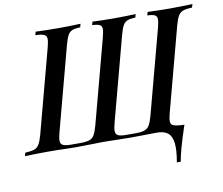

<svg xmlns="http://www.w3.org/2000/svg" viewBox="-131 -822 1306 1125"><g transform="rotate(-10 522.5 -259.0)"><path d="M746 -2Q717 -2 674 -1Q631 0 593 0Q543 0 502.5 -1.5Q462 -3 431 -3Q401 -3 357.5 -1.5Q314 0 262 0Q234 0 207.5 -1Q181 -2 154.5 -2.5Q128 -3 99 -3Q73 -3 47.5 -2.5Q22 -2 -0.5 -1.5Q-23 -1 -38 0L-33 -20Q1 -22 20 -28Q39 -34 50 -52Q61 -70 71 -106L203 -602Q213 -639 212 -656.5Q211 -674 195 -680.5Q179 -687 145 -688L150 -708Q172 -707 209.5 -706Q247 -705 289 -705Q325 -705 359.5 -706Q394 -707 417 -708L412 -688Q382 -687 365 -680.5Q348 -674 338 -656.5Q328 -639 318 -602L186 -106Q176 -70 177 -51.5Q178 -33 193.5 -26.5Q209 -20 241 -20H296Q330 -20 349 -26.5Q368 -33 378.5 -51.5Q389 -70 399 -106L531 -602Q541 -639 540.5 -656.5Q540 -674 526.5 -680.5Q513 -687 483 -688L488 -708Q511 -707 546 -706Q581 -705 616 -705Q655 -705 689.5 -706Q724 -707 745 -708L740 -688Q710 -687 693 -680.5Q676 -674 666 -656.5Q656 -639 646 -602L514 -106Q504 -70 505 -51.5Q506 -33 521.5 -26.5Q537 -20 569 -20H624Q658 -20 677 -26.5Q696 -33 706.5 -51.5Q717 -70 727 -106L859 -602Q869 -639 868.5 -656.5Q868 -674 854.5 -680.5Q841 -687 811 -688L816 -708Q839 -707 873.5 -706Q908 -705 944 -705Q985 -705 1022 -706Q1059 -707 1083 -708L1077 -688Q1044 -687 1025 -680.5Q1006 -674 995 -656.5Q984 -639 974 -602L842 -106Q832 -70 833 -52Q834 -34 850 -28Q866 -22 899 -20H914Q901 18 890 54Q879 90 873 112Q867 134 862.5 153.5Q858 173 855 190H832Q845 117 839.5 75Q834 33 811 15.5Q788 -2 746 -2Z"/></g></svg>

Font: Playfair Display Medium
Style: Italic
Weight: 500
Italic angle: -14°
Designer: Claus Eggers Sørensen
Foundry: Claus Eggers Sørensen
Version: Version 1.203